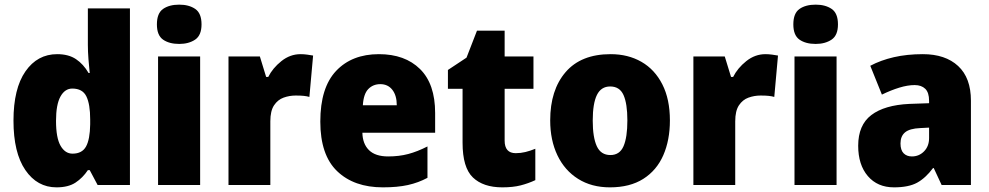

<svg xmlns="http://www.w3.org/2000/svg" viewBox="-20 -889 4256 826"><path d="M223 -83Q140 -83 89 -157.5Q38 -232 38 -370Q38 -508 89.5 -582Q141 -656 226 -656Q275 -656 307 -634.5Q339 -613 361 -575H366Q363 -602 360.5 -635Q358 -668 358 -696V-853H539V-93H400L366 -157H358Q336 -124 305 -103.5Q274 -83 223 -83ZM292 -228Q333 -228 350 -258.5Q367 -289 368 -354V-375Q368 -441 351.5 -474.5Q335 -508 291 -508Q259 -508 240 -473.5Q221 -439 221 -369Q221 -296 240.5 -262Q260 -228 292 -228Z M751 -869Q793 -869 820 -850.5Q847 -832 847 -784Q847 -737 819.5 -718.5Q792 -700 751 -700Q708 -700 681.5 -718.5Q655 -737 655 -784Q655 -832 681.5 -850.5Q708 -869 751 -869ZM841 -646V-93H660V-646Z M1273 -656Q1287 -656 1301.5 -654Q1316 -652 1327 -650L1311 -472Q1301 -475 1287.5 -476.5Q1274 -478 1252 -478Q1225 -478 1200 -469Q1175 -460 1159 -436Q1143 -412 1143 -367V-93H963V-646H1098L1125 -558H1134Q1153 -596 1190.5 -626Q1228 -656 1273 -656Z M1610 -656Q1722 -656 1787 -592Q1852 -528 1852 -403V-318H1539Q1540 -270 1567.5 -243Q1595 -216 1650 -216Q1697 -216 1736.5 -226.5Q1776 -237 1819 -259V-124Q1780 -103 1735 -93Q1690 -83 1627 -83Q1503 -83 1430.5 -152.5Q1358 -222 1358 -366Q1358 -512 1426 -584Q1494 -656 1610 -656ZM1616 -527Q1585 -527 1564.5 -506Q1544 -485 1541 -436H1687Q1687 -478 1668 -502.5Q1649 -527 1616 -527Z M2199 -230Q2220 -230 2240.5 -235Q2261 -240 2283 -249V-114Q2253 -100 2220 -91.5Q2187 -83 2141 -83Q2059 -83 2014.5 -125.5Q1970 -168 1970 -275V-507H1907V-588L1987 -641L2032 -757H2151V-646H2275V-507H2151V-284Q2151 -230 2199 -230Z M2862 -371Q2862 -286 2833.5 -221Q2805 -156 2747.5 -119.5Q2690 -83 2604 -83Q2525 -83 2467 -119.5Q2409 -156 2378 -221Q2347 -286 2347 -371Q2347 -502 2413.5 -579Q2480 -656 2607 -656Q2682 -656 2739.5 -623Q2797 -590 2829.5 -526Q2862 -462 2862 -371ZM2530 -370Q2530 -298 2547.5 -260Q2565 -222 2606 -222Q2646 -222 2662.5 -260Q2679 -298 2679 -371Q2679 -443 2662.5 -480Q2646 -517 2605 -517Q2566 -517 2548 -480.5Q2530 -444 2530 -370Z M3273 -656Q3287 -656 3301.5 -654Q3316 -652 3327 -650L3311 -472Q3301 -475 3287.5 -476.5Q3274 -478 3252 -478Q3225 -478 3200 -469Q3175 -460 3159 -436Q3143 -412 3143 -367V-93H2963V-646H3098L3125 -558H3134Q3153 -596 3190.5 -626Q3228 -656 3273 -656Z M3489 -869Q3531 -869 3558 -850.5Q3585 -832 3585 -784Q3585 -737 3557.5 -718.5Q3530 -700 3489 -700Q3446 -700 3419.5 -718.5Q3393 -737 3393 -784Q3393 -832 3419.5 -850.5Q3446 -869 3489 -869ZM3579 -646V-93H3398V-646Z M3950 -656Q4047 -656 4102 -605Q4157 -554 4157 -456V-93H4031L3997 -166H3994Q3962 -123 3925.5 -103Q3889 -83 3826 -83Q3755 -83 3713.5 -131.5Q3672 -180 3672 -262Q3672 -351 3728.5 -394Q3785 -437 3892 -442L3977 -445V-455Q3977 -491 3960.5 -507Q3944 -523 3915 -523Q3885 -523 3849 -512Q3813 -501 3774 -482L3724 -606Q3769 -630 3825.5 -643Q3882 -656 3950 -656ZM3939 -338Q3893 -336 3873.5 -319.5Q3854 -303 3854 -272Q3854 -243 3867.5 -229.5Q3881 -216 3903 -216Q3934 -216 3955.5 -238Q3977 -260 3977 -295V-340Z"/></svg>

Font: Noto Sans Telugu UI SemiCondensed Black
Style: Regular
Weight: 900
Width: 4
Designer: Jelle Bosma - Monotype Design Team
Foundry: Monotype Imaging Inc.
Version: Version 2.005; ttfautohint (v1.8.4.7-5d5b)